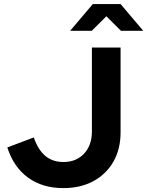

<svg xmlns="http://www.w3.org/2000/svg" viewBox="-20 -940 744 970"><path d="M299.6 10.3Q194.5 10.3 121.6 -42.8Q48.7 -95.9 17 -195.2L150.7 -245.6Q172.7 -182.4 209.5 -151.9Q246.3 -121.5 300.5 -121.5Q365.2 -121.5 404.7 -163.7Q444.3 -205.9 444.3 -275.7V-700H589.2V-271.9Q589.2 -187.2 553.2 -123.8Q517.1 -60.4 452.2 -25.1Q387.2 10.3 299.6 10.3ZM591.3 -784.3 517.3 -857.8 443.6 -784.3H334.3L449 -919.6H589.1L703.8 -784.3Z"/></svg>

Font: Red Hat Display VF
Style: Regular
Weight: 300
Designer: Pentagram, MCKL
Foundry: Pentagram, MCKL
Version: Version 1.023